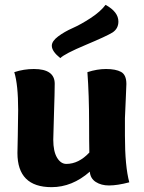

<svg xmlns="http://www.w3.org/2000/svg" viewBox="-20 -763 593 793"><path d="M514 -10Q465 3 430 3Q398 3 375.5 -11.5Q353 -26 351 -54Q278 10 193 10Q52 10 52 -131Q52 -134 53.5 -204Q55 -274 55 -309Q55 -413 39 -465Q78 -478 120 -478Q206 -478 206 -417Q206 -384 203 -294Q200 -204 200 -186Q200 -138 215.5 -112Q231 -86 254 -86Q305 -86 349 -133Q348 -172 348 -254Q348 -370 341 -465Q381 -478 418 -478Q458 -478 480 -466Q502 -454 502 -416Q502 -406 499.5 -355Q497 -304 496 -275V-203Q496 -76 514 -10ZM445 -629Q421 -614 334 -577.5Q247 -541 229 -523Q194 -551 194 -574Q194 -593 220 -612.5Q246 -632 280 -647Q314 -662 354.5 -688.5Q395 -715 416 -743Q469 -714 469 -674Q469 -645 445 -629Z"/></svg>

Font: Overlock
Style: Black
Weight: 900
Designer: Dario Muhafara
Foundry: Dario Manuel Muhafara
Version: Version 1.001